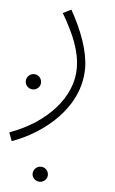

<svg xmlns="http://www.w3.org/2000/svg" viewBox="-61 -365 473 788"><g transform="rotate(5 175.5 28.5)"><path d="M4 230C135 183 278 68 278 -94C278 -163 247 -247 201 -329L167 -312C215 -230 244 -162 244 -90C244 26 146 139 -9 195ZM72 11C89 11 103 -3 103 -20C103 -38 89 -52 72 -52C54 -52 40 -38 40 -20C40 -3 54 11 72 11ZM133 386C150 386 164 372 164 356C164 338 150 324 133 324C115 324 101 338 101 356C101 372 115 386 133 386Z"/></g></svg>

Font: Noto Sans Arabic ExtLt
Style: Regular
Weight: 200
Designer: Monotype Design Team, Nadine Chahine, Nizar Qandah and Khaled Hosny
Foundry: Monotype Imaging Inc.
Version: Version 2.012